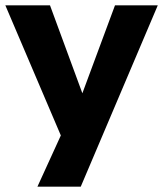

<svg xmlns="http://www.w3.org/2000/svg" viewBox="-28 -518 610 718"><path d="M112 180 218 -52V32L-8 -498H159L286 -153H274L402 -498H562L274 180Z"/></svg>

Font: Nunito Sans 9pt ExtraBold
Style: Regular
Weight: 800
Version: Version 3.101;gftools[0.9.27]